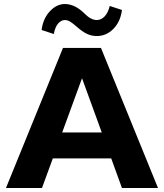

<svg xmlns="http://www.w3.org/2000/svg" viewBox="-20 -940 820 960"><path d="M484.9 -700.2 770 0H589.8L536.1 -147.9H244.1L189.9 0H9.8L294.9 -700.2ZM589.8 -890.1Q582.5 -832 547.1 -795.9Q511.7 -759.8 463.9 -759.8Q437 -759.8 414.1 -771Q391.1 -782.2 363.8 -806.2Q344.7 -823.2 331.3 -831.5Q317.9 -839.8 304.2 -839.8Q286.6 -839.8 271.2 -823Q255.9 -806.2 249 -770L188 -790Q195.3 -847.2 229.2 -883.5Q263.2 -919.9 304.2 -919.9Q355 -919.9 403.8 -871.1Q435.1 -839.8 463.9 -839.8Q485.8 -839.8 502.9 -857.7Q520 -875.5 528.8 -910.2ZM291 -277.8H488.8L390.1 -548.8Z"/></svg>

Font: Gully
Style: Bold
Weight: 700
Designer: jaikishan Patel
Foundry: MagicType
Version: Version 1.000;Glyphs 3.2 (3242)